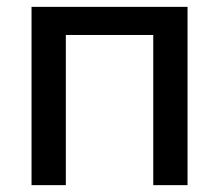

<svg xmlns="http://www.w3.org/2000/svg" viewBox="-20 -540 639 560"><path d="M72 -520H527V0H427V-438H172V0H72Z"/></svg>

Font: Mplus 1p Medium
Style: Regular
Weight: 500
Version: Version 1.061